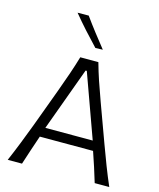

<svg xmlns="http://www.w3.org/2000/svg" viewBox="-143 -1112 1002 1212"><g transform="rotate(15 357.5 -506.0)"><path d="M25.4 0Q51.3 -59.6 77.4 -126Q103.5 -192.4 126 -252L220.2 -506.8Q245.6 -575.7 264.6 -631.6Q283.7 -687.5 300.3 -743.7H418.5Q434.6 -686 453.1 -630.9Q471.7 -575.7 497.1 -506.3L590.3 -251.5Q612.8 -189.9 637.9 -124.8Q663.1 -59.6 689 0H593.8Q579.6 -46.9 563.7 -96.7Q547.9 -146.5 531.2 -193.8H183.1Q166.5 -145.5 150.1 -96.2Q133.8 -46.9 118.7 0ZM512.2 -256.3 362.3 -671.4H354.5L202.6 -256.3ZM377 -825.2Q333.5 -871.1 291.7 -917.2Q250 -963.4 210.9 -1011.2L283.7 -1011.7Q316.9 -965.3 352.5 -919.2Q388.2 -873 425.3 -826.7Z"/></g></svg>

Font: Pinar-DS3-FD Regular
Style: Regular
Weight: 400
Designer: Amin Abedi
Version: Version 3.000